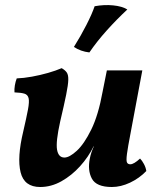

<svg xmlns="http://www.w3.org/2000/svg" viewBox="-20 -740 632 769"><path d="M141 9Q77 9 62.5 -50Q48 -109 73 -213Q86 -269 92 -301Q98 -333 94.5 -347Q91 -361 77.5 -365Q64 -369 38 -370Q37 -383 39.5 -398Q42 -413 47 -426Q75 -427 108 -433Q141 -439 172.5 -448Q204 -457 227 -467Q241 -459 247.5 -449.5Q254 -440 253.5 -420Q253 -400 245 -360.5Q237 -321 221 -253Q203 -172 208.5 -140.5Q214 -109 238 -109Q258 -109 287.5 -136Q317 -163 345.5 -221Q374 -279 391 -373L408 -458H550L503 -207Q492 -150 488.5 -123.5Q485 -97 488.5 -89.5Q492 -82 502 -82Q516 -82 541 -105Q549 -97 556.5 -83Q564 -69 566 -55Q538 -26 501 -8.5Q464 9 428 9Q366 9 348 -24.5Q330 -58 340 -106Q342 -117 346 -129Q350 -141 356 -154H355Q334 -111 300.5 -74Q267 -37 226 -14Q185 9 141 9ZM359 -715Q397 -722 433 -718.5Q469 -715 490 -702Q448 -663 408 -618.5Q368 -574 338 -530Q303 -534 276 -552Q303 -595 326 -640Q349 -685 359 -715Z"/></svg>

Font: Vollkorn
Style: Bold Italic
Weight: 700
Italic angle: -11°
Designer: Friedrich Althausen
Foundry: Friedrich Althausen
Version: Version 5.000; ttfautohint (v1.8.3)